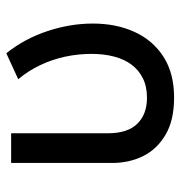

<svg xmlns="http://www.w3.org/2000/svg" viewBox="-2 -542 560 595"><g transform="rotate(-90 277.5 -245.0)"><path d="M272 15Q202.5 15 157.8 -11Q113 -37 91.2 -80.2Q69.5 -123.5 69.5 -176.5V-490H161.5V-190Q161.5 -129 191 -99Q220.5 -69 271.5 -69Q306.5 -69 332 -81.8Q357.5 -94.5 374.2 -117Q391 -139.5 399.2 -171Q407.5 -202.5 407.5 -240.5Q407.5 -282.5 398.8 -323Q390 -363.5 372.5 -400.2Q355 -437 329 -468L409.5 -505Q454.5 -448.5 478 -377.8Q501.5 -307 501.5 -237Q501.5 -163.5 475.2 -106.8Q449 -50 398 -17.5Q347 15 272 15Z"/></g></svg>

Font: Geologica Roman Light
Style: Regular
Weight: 300
Designer: Sindre Bremnes, Frode Helland
Foundry: Monokrom Skriftforlag AS
Version: Version 1.010;gftools[0.9.28]